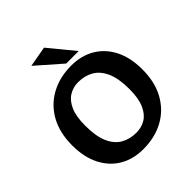

<svg xmlns="http://www.w3.org/2000/svg" viewBox="-222 -959 1119 1119"><g transform="rotate(-45 337.5 -399.0)"><path d="M314 15.3Q231.7 15.3 169.2 -21.3Q106.6 -57.9 71.3 -127.2Q35.9 -196.5 35.9 -293.5Q35.9 -398 77.4 -472.6Q118.9 -547.2 192.3 -587Q265.7 -626.9 361 -626.9Q443.7 -626.9 506.2 -590Q568.8 -553.2 603.8 -484.1Q638.9 -415 638.9 -317.5Q638.9 -213.5 597.5 -138.9Q556 -64.3 482.9 -24.5Q409.7 15.3 314 15.3ZM354 -81.4Q395.7 -81.4 429.6 -101.7Q463.5 -122 484 -168.1Q504.4 -214.2 504.4 -289.5Q504.4 -376.9 480.9 -429.8Q457.4 -482.6 416.1 -506.4Q374.8 -530.1 321 -530.1Q279.7 -530.1 245.5 -509.3Q211.3 -488.5 191.1 -442.7Q171 -396.9 171 -321.5Q171 -233.7 194.2 -181Q217.5 -128.4 258.8 -104.9Q300.1 -81.4 354 -81.4ZM451.8 -655.9H348.8L195.7 -790.1L322.8 -812.9Z"/></g></svg>

Font: Ancizar Sans Thin
Style: Regular
Weight: 100
Designer: Cesar Puertas, Viviana Monsalve, Julian Moncada, Julian Prieto, Jose Castro, Mariel Hernandez, Felipe Aragon, Sara Alarc
Version: Version 8.100